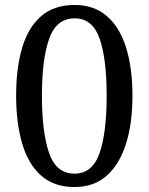

<svg xmlns="http://www.w3.org/2000/svg" viewBox="-20 -744 599 774"><path d="M280 10Q198 10 146 -36Q94 -82 69.5 -165Q45 -248 45 -359Q45 -470 69.5 -552Q94 -634 146 -679Q198 -724 281 -724Q359 -724 411 -679Q463 -634 488.5 -551.5Q514 -469 514 -358Q514 -247 488 -164.5Q462 -82 410.5 -36Q359 10 280 10ZM280 -44Q353 -44 381.5 -127Q410 -210 410 -358Q410 -507 381.5 -588.5Q353 -670 281 -670Q208 -670 178.5 -588.5Q149 -507 149 -358Q149 -210 178 -127Q207 -44 280 -44Z"/></svg>

Font: Noto Serif Test
Style: Regular
Weight: 400
Version: Version 1.000